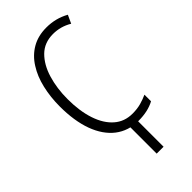

<svg xmlns="http://www.w3.org/2000/svg" viewBox="-284 -789 1068 1068"><g transform="rotate(-45 250.5 -255.0)"><path d="M436 -637.7Q384.3 -668.5 324.7 -668.5Q256.8 -668.5 212.9 -625.5Q168.9 -582 147.5 -510.7Q126 -439 126 -355.5Q126 -260.3 149.7 -189.7Q173.3 -119.1 217.8 -80.6Q261.7 -42 324.7 -42Q361.8 -42 391.6 -50.3Q422.4 -59.1 445.3 -69.8H445.8V-69.3V-18.6V-18.1Q394.5 9.8 319.8 9.8Q240.7 9.8 183.6 -34.2Q126.5 -78.6 96.2 -161.1Q66.4 -243.2 66.4 -356.4Q66.4 -430.2 82 -496.6Q97.2 -562.5 129.4 -612.8Q161.1 -663.6 210 -691.9Q258.8 -720.2 323.7 -720.2Q397.5 -720.2 458.5 -686H459V-685.5L437 -637.7L436.5 -637.2ZM316.4 210H262.2V-24.4H316.4Z"/></g></svg>

Font: MAUL Condensed Light
Style: Light
Weight: 300
Designer: MAUL
Version: Version 2.137; 2017; ttfautohint (v1.8.3)